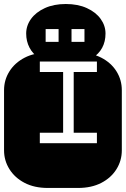

<svg xmlns="http://www.w3.org/2000/svg" viewBox="-22 -929 622 949"><path d="M213.9 0Q147.9 0 99.6 -25.1Q51.3 -50.3 24.7 -92.8Q-2 -135.3 -2 -186V-482.9Q-2 -534.2 24.7 -576.4Q51.3 -618.7 99.6 -643.8Q147.9 -668.9 213.9 -668.9H364.3Q430.2 -668.9 478.8 -643.8Q527.3 -618.7 553.7 -576.4Q580.1 -534.2 580.1 -482.9V-186Q580.1 -135.3 553.7 -92.8Q527.3 -50.3 478.8 -25.1Q430.2 0 364.3 0ZM174.8 -221.2H457V-272.9H342.3V-573.2H457V-625H174.8V-573.2H290V-272.9H174.8ZM172.4 -641.1Q140.1 -662.1 123.8 -693.6Q107.4 -725.1 107.4 -763.2Q107.4 -802.2 131.3 -835.4Q155.3 -868.7 199.5 -888.9Q243.7 -909.2 303.2 -909.2Q363.3 -909.2 407.5 -888.9Q451.7 -868.7 475.6 -835.4Q499.5 -802.2 499.5 -763.2Q499.5 -683.6 433.6 -641.1ZM203.6 -722.2H267.6V-785.2H203.6ZM331.5 -722.2H395.5V-785.2H331.5Z"/></svg>

Font: Monofett
Style: Regular
Weight: 400
Designer: Vernon Adams
Foundry: Vernon Adams
Version: Version 1.100; ttfautohint (v1.8.4.7-5d5b);gftools[0.9.28]